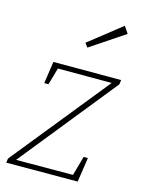

<svg xmlns="http://www.w3.org/2000/svg" viewBox="-118 -847 685 917"><g transform="rotate(15 225.0 -389.0)"><path d="M376 -122 358 -1 5 0 8 -21 393 -498H127L103 -414H82L98 -523H433L430 -501L47 -25L328 -26L355 -122ZM237 -631 222 -651 383 -778 406 -744Z"/></g></svg>

Font: Bitter ExtraLight
Style: Italic
Weight: 200
Italic angle: -9°
Designer: Sol Matas, and Bitter project Authors
Foundry: Sol Matas
Version: Version 2.001